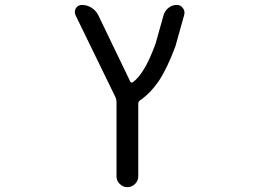

<svg xmlns="http://www.w3.org/2000/svg" viewBox="-20 -567 1040 783"><path d="M510.7 -235.4Q514.6 -226.6 522.5 -232.4Q543 -247.1 563.5 -279.3Q587.9 -316.4 614.3 -388.7L647.5 -506.8Q653.3 -524.4 668 -535.6Q682.6 -546.9 701.2 -546.9Q716.8 -546.9 725.6 -534.2Q732.4 -525.4 732.4 -515.6Q732.4 -511.7 731.4 -506.8L695.3 -377.9Q661.1 -286.1 626 -234.4Q593.8 -187.5 551.8 -158.2Q543.9 -153.3 543.9 -143.6V152.3Q543.9 169.9 530.8 183.1Q517.6 196.3 499.5 196.3Q481.4 196.3 468.3 183.1Q455.1 169.9 455.1 152.3V-151.4Q455.1 -161.1 451.2 -169.9L288.1 -504.9Q285.2 -511.7 285.2 -517.6Q285.2 -525.4 289.1 -533.2Q297.9 -546.9 314.5 -546.9Q335 -546.9 353 -535.6Q371.1 -524.4 380.9 -504.9Z"/></svg>

Font: Rounded-X Mgen+ 1mn regular
Style: Regular
Weight: 400
Designer: [Source Han Sans]
Ryoko NISHIZUKA  (kana & ideographs); Paul D. Hunt (Latin, Greek & Cyrillic); Wenlong ZHANG  (bopomofo
Version: Version 1.059.20150602